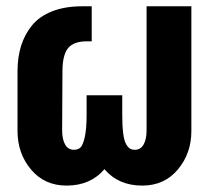

<svg xmlns="http://www.w3.org/2000/svg" viewBox="-20 -575 658 605"><path d="M252.9 -212.9V-274.9H365.2V-212.9Q365.2 -177.7 368.2 -154.8Q371.1 -131.8 377.2 -121.1Q383.3 -110.4 389.6 -106.7Q396 -103 404.8 -103Q422.9 -103 432.4 -119.4Q441.9 -135.7 441.9 -165V-555.2H583V-162.1Q583 -91.8 540.5 -41Q498 9.8 428.2 9.8Q353 9.8 309.1 -42Q265.1 9.8 189.9 9.8Q120.1 9.8 77.6 -41Q35.2 -91.8 35.2 -162.1V-350.1Q35.2 -394.5 46.4 -430.4Q57.6 -466.3 80.8 -494.9Q104 -523.4 144.3 -539.3Q184.6 -555.2 238.8 -555.2H269V-444.8H253.9Q211.9 -444.8 194.3 -423.1Q176.8 -401.4 176.8 -350.1L175.8 -165Q175.8 -135.7 185.3 -119.4Q194.8 -103 212.9 -103Q225.1 -103 232.9 -109.6Q240.7 -116.2 246.8 -141.6Q252.9 -167 252.9 -212.9Z"/></svg>

Font: LT Superior
Style: Bold
Weight: 400
Designer: Daniel Lyons
Foundry: LyonsType
Version: Version 1.000